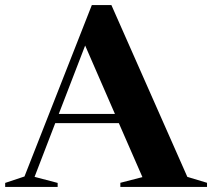

<svg xmlns="http://www.w3.org/2000/svg" viewBox="-32 -741 840 761"><path d="M710.5 -40 788.5 -16.5V0H445V-16.5L532.5 -39L439 -253H187L105 -40L196.5 -16V0H-11.5V-16L65 -41.5L332 -721H409.5ZM201 -289.5H423.5L305.5 -560.5Z"/></svg>

Font: Newsreader 72pt SemiBold
Style: Regular
Weight: 600
Designer: Hugues Gentile
Foundry: Production Type
Version: Version 1.003; ttfautohint (v1.8.3)